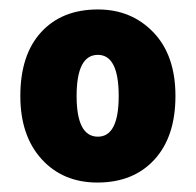

<svg xmlns="http://www.w3.org/2000/svg" viewBox="-20 -742 414 406"><path d="M351 -539Q351 -453 306.5 -404.5Q262 -356 186 -356Q113 -356 68 -405.5Q23 -455 23 -539Q23 -626 67 -674Q111 -722 187 -722Q258 -722 304.5 -673.5Q351 -625 351 -539ZM142 -539Q142 -453 187 -453Q231 -453 231 -539Q231 -626 187 -626Q142 -626 142 -539Z"/></svg>

Font: Noto Sans Lao SemiCondensed Black
Style: Regular
Weight: 900
Width: 4
Designer: Monotype Design Team
Foundry: Monotype Imaging Inc.
Version: Version 2.003; ttfautohint (v1.8.4.7-5d5b)